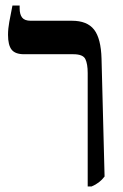

<svg xmlns="http://www.w3.org/2000/svg" viewBox="-20 -667 443 694"><path d="M297 7V-403Q297 -436 288.5 -453.5Q280 -471 245 -471H67Q35 -471 22 -487.5Q9 -504 9 -541Q9 -563 13.5 -587.5Q18 -612 25 -647H51V-637Q51 -615 60 -603.5Q69 -592 91 -592H240Q295 -592 320 -560Q345 -528 347 -455L358 -29Q340 -5 311 7Z"/></svg>

Font: Noto Serif Hebrew Condensed SemiBold
Style: Regular
Weight: 600
Width: 3
Designer: Monotype Design Team
Foundry: Monotype Imaging Inc.
Version: Version 2.004; ttfautohint (v1.8.4.7-5d5b)